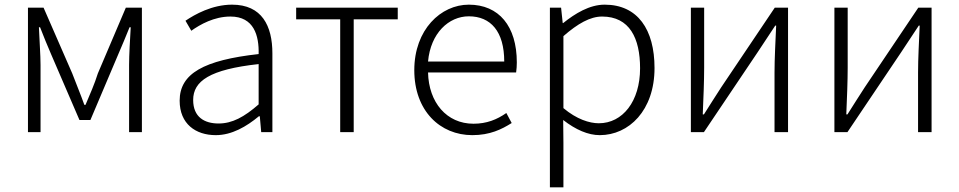

<svg xmlns="http://www.w3.org/2000/svg" viewBox="-20 -567 4117 824"><path d="M100 0H154V-288C154 -331 149 -397 147 -450H152C167 -411 183 -372 199 -335L321 -52H368L488 -335C504 -372 520 -410 536 -450H541C538 -397 534 -331 534 -288V0H589V-534H520L400 -252C386 -207 366 -162 347 -117H342C326 -162 307 -207 290 -252L167 -534H100Z M906 13C975 13 1038 -24 1091 -68H1095L1101 0H1149V-338C1149 -456 1104 -547 976 -547C890 -547 816 -505 776 -478L801 -435C839 -462 899 -496 969 -496C1070 -496 1092 -414 1090 -335C856 -309 751 -252 751 -135C751 -35 820 13 906 13ZM918 -37C858 -37 809 -64 809 -138C809 -219 880 -269 1090 -292V-119C1028 -65 977 -37 918 -37Z M1440 0H1498V-484H1687V-534H1251V-484H1440Z M2007 13C2083 13 2133 -12 2176 -39L2153 -82C2113 -54 2069 -36 2012 -36C1897 -36 1820 -127 1817 -256H2195C2197 -270 2198 -285 2198 -299C2198 -455 2121 -547 1992 -547C1872 -547 1758 -440 1758 -266C1758 -91 1869 13 2007 13ZM1817 -303C1828 -425 1906 -497 1992 -497C2086 -497 2144 -432 2144 -303Z M2340 237H2398V46L2397 -52C2451 -10 2504 13 2554 13C2679 13 2789 -93 2789 -275C2789 -440 2717 -547 2575 -547C2510 -547 2448 -509 2397 -468H2395L2388 -534H2340ZM2550 -38C2510 -38 2455 -55 2398 -103V-412C2460 -466 2513 -496 2564 -496C2682 -496 2727 -403 2727 -274C2727 -132 2652 -38 2550 -38Z M2945 0H3001L3231 -342C3253 -375 3285 -424 3307 -457H3311C3308 -387 3304 -315 3304 -256V0H3362V-534H3305L3075 -192C3054 -159 3022 -110 3001 -76H2996C2999 -147 3002 -219 3002 -277V-534H2945Z M3561 0H3617L3847 -342C3869 -375 3901 -424 3923 -457H3927C3924 -387 3920 -315 3920 -256V0H3978V-534H3921L3691 -192C3670 -159 3638 -110 3617 -76H3612C3615 -147 3618 -219 3618 -277V-534H3561Z"/></svg>

Font: Noto Sans KR Light
Style: Regular
Weight: 300
Designer: Ryoko NISHIZUKA 西塚涼子 (kana, bopomofo & ideographs); Paul D. Hunt (Latin, Greek & Cyrillic); Sandoll Communications 산돌커뮤니
Foundry: Adobe
Version: Version 2.004;hotconv 1.0.118;makeotfexe 2.5.65603